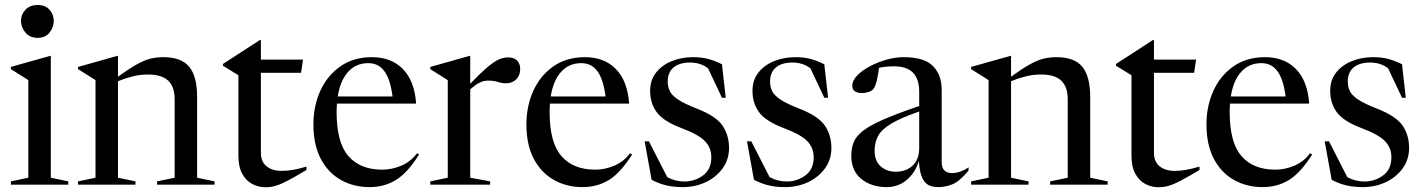

<svg xmlns="http://www.w3.org/2000/svg" viewBox="-20 -756 5828 786"><path d="M134 -601Q102.5 -601 84.2 -622.5Q66 -644 66 -670.5Q66 -697 84.2 -716.2Q102.5 -735.5 134 -735.5Q165.5 -735.5 182.8 -716.2Q200 -697 200 -670.5Q200 -644 182.8 -622.5Q165.5 -601 134 -601ZM188 -527.5V-28.5L259.5 -13.5V0H24.5V-13.5L96 -28.5V-428L24.5 -473V-482L186 -527.5Z M623 -13.5 695 -28.5V-350Q695 -400.5 668.5 -425.8Q642 -451 585.5 -451Q551 -451 518.8 -442.2Q486.5 -433.5 463 -423.5V-28.5L534.5 -13.5V0H299.5V-13.5L371 -28.5V-428L299.5 -473V-482L461 -527.5H463V-442Q508.5 -475 539.5 -492.2Q570.5 -509.5 595.5 -515.8Q620.5 -522 648.5 -522Q722 -522 754.5 -482.8Q787 -443.5 787 -358.5V-28.5L858.5 -13.5V0H623Z M1048 -131Q1048 -94 1071.2 -75.2Q1094.5 -56.5 1132.5 -56.5Q1154.5 -56.5 1178.5 -60.5Q1202.5 -64.5 1234.5 -74V-60Q1188 -32.5 1159.2 -17.2Q1130.5 -2 1110 4.2Q1089.5 10.5 1067 10.5Q1038.5 10.5 1013.2 -2.5Q988 -15.5 972 -44Q956 -72.5 956 -119V-448L892.5 -487V-494L1043.5 -592H1048V-512H1220.5L1212.5 -458H1048Z M1502.5 -522Q1581.5 -522 1629.2 -473.5Q1677 -425 1683.5 -332H1359.5Q1358 -315.5 1358 -297.5Q1358 -172 1406.5 -116.8Q1455 -61.5 1544 -61.5Q1585.5 -61.5 1624 -78.2Q1662.5 -95 1687.5 -129L1695.5 -123.5Q1649 -49 1601.2 -19.5Q1553.5 10 1493 10Q1428 10 1375.8 -19.2Q1323.5 -48.5 1293.2 -105.8Q1263 -163 1263 -247Q1263 -321.5 1291.2 -384Q1319.5 -446.5 1373.2 -484.2Q1427 -522 1502.5 -522ZM1487.5 -497.5Q1437.5 -497.5 1405.2 -462Q1373 -426.5 1362.5 -361H1587Q1578 -431 1553.8 -464.2Q1529.5 -497.5 1487.5 -497.5Z M2061.5 -521Q2083.5 -521 2096.5 -508.5Q2109.5 -496 2109.5 -474Q2109.5 -447.5 2093.2 -431.2Q2077 -415 2052 -415Q2035 -415 2018.2 -420.5Q2001.5 -426 1978 -426Q1958 -426 1940.5 -416.2Q1923 -406.5 1905 -390.5V-28.5L1986.5 -13.5V0H1741.5V-13.5L1813 -28.5V-428L1741.5 -473V-482L1903 -527.5H1905V-413Q1953 -463 1981.2 -485.8Q2009.5 -508.5 2027.2 -514.8Q2045 -521 2061.5 -521Z M2374.5 -522Q2453.5 -522 2501.2 -473.5Q2549 -425 2555.5 -332H2231.5Q2230 -315.5 2230 -297.5Q2230 -172 2278.5 -116.8Q2327 -61.5 2416 -61.5Q2457.5 -61.5 2496 -78.2Q2534.5 -95 2559.5 -129L2567.5 -123.5Q2521 -49 2473.2 -19.5Q2425.5 10 2365 10Q2300 10 2247.8 -19.2Q2195.5 -48.5 2165.2 -105.8Q2135 -163 2135 -247Q2135 -321.5 2163.2 -384Q2191.5 -446.5 2245.2 -484.2Q2299 -522 2374.5 -522ZM2359.5 -497.5Q2309.5 -497.5 2277.2 -462Q2245 -426.5 2234.5 -361H2459Q2450 -431 2425.8 -464.2Q2401.5 -497.5 2359.5 -497.5Z M2817.5 -522Q2851.5 -522 2879 -514.8Q2906.5 -507.5 2935.5 -493L2951 -356H2935.5L2878.5 -476.5Q2847.5 -500 2805 -500Q2761.5 -500 2737.5 -480Q2713.5 -460 2713.5 -422Q2713.5 -401.5 2721.5 -384Q2729.5 -366.5 2754.8 -349.2Q2780 -332 2832.5 -311.5Q2911 -281 2937.8 -241.8Q2964.5 -202.5 2964.5 -150.5Q2964.5 -103 2938.2 -66.8Q2912 -30.5 2869 -10.2Q2826 10 2774.5 10Q2736.5 10 2706 2.5Q2675.5 -5 2647.5 -20L2619 -177.5H2636.5L2711.5 -31Q2744 -13 2782 -13Q2824 -13 2858 -37.8Q2892 -62.5 2892 -112.5Q2892 -150.5 2866.2 -177.8Q2840.5 -205 2767.5 -232.5Q2695 -260 2668.2 -297Q2641.5 -334 2641.5 -384Q2641.5 -428.5 2666 -459.2Q2690.5 -490 2730.5 -506Q2770.5 -522 2817.5 -522Z M3236.5 -522Q3270.5 -522 3298 -514.8Q3325.5 -507.5 3354.5 -493L3370 -356H3354.5L3297.5 -476.5Q3266.5 -500 3224 -500Q3180.5 -500 3156.5 -480Q3132.5 -460 3132.5 -422Q3132.5 -401.5 3140.5 -384Q3148.5 -366.5 3173.8 -349.2Q3199 -332 3251.5 -311.5Q3330 -281 3356.8 -241.8Q3383.5 -202.5 3383.5 -150.5Q3383.5 -103 3357.2 -66.8Q3331 -30.5 3288 -10.2Q3245 10 3193.5 10Q3155.5 10 3125 2.5Q3094.5 -5 3066.5 -20L3038 -177.5H3055.5L3130.5 -31Q3163 -13 3201 -13Q3243 -13 3277 -37.8Q3311 -62.5 3311 -112.5Q3311 -150.5 3285.2 -177.8Q3259.5 -205 3186.5 -232.5Q3114 -260 3087.2 -297Q3060.5 -334 3060.5 -384Q3060.5 -428.5 3085 -459.2Q3109.5 -490 3149.5 -506Q3189.5 -522 3236.5 -522Z M3945 -57.5Q3908 -13.5 3879.5 -1.8Q3851 10 3821 10Q3777.5 10 3760.8 -18Q3744 -46 3741.5 -97Q3728 -50.5 3692.8 -20.2Q3657.5 10 3610 10Q3548 10 3506.5 -23Q3465 -56 3465 -119Q3465 -150.5 3475.2 -175Q3485.5 -199.5 3514.2 -221.5Q3543 -243.5 3598.2 -267.5Q3653.5 -291.5 3743 -322V-380Q3743 -484.5 3641 -484.5Q3606.5 -484.5 3578.5 -478.5Q3575.5 -452.5 3569.8 -427.8Q3564 -403 3555.5 -392Q3549 -384 3535.8 -379.5Q3522.5 -375 3508.5 -375Q3490.5 -375 3479.8 -382.2Q3469 -389.5 3469 -405Q3469 -426 3489 -446.8Q3509 -467.5 3540.8 -484.5Q3572.5 -501.5 3609.2 -511.8Q3646 -522 3679.5 -522Q3764 -522 3799.5 -485.5Q3835 -449 3835 -389.5V-93Q3835 -68.5 3846.5 -58Q3858 -47.5 3876.5 -47.5Q3911 -47.5 3945 -71ZM3560.5 -139.5Q3560.5 -96.5 3585.5 -74.8Q3610.5 -53 3646.5 -53Q3689.5 -53 3716.2 -78.2Q3743 -103.5 3743 -150.5V-299.5Q3666 -273 3626.8 -248.8Q3587.5 -224.5 3574 -198.2Q3560.5 -172 3560.5 -139.5Z M4279 -13.5 4351 -28.5V-350Q4351 -400.5 4324.5 -425.8Q4298 -451 4241.5 -451Q4207 -451 4174.8 -442.2Q4142.5 -433.5 4119 -423.5V-28.5L4190.5 -13.5V0H3955.5V-13.5L4027 -28.5V-428L3955.5 -473V-482L4117 -527.5H4119V-442Q4164.5 -475 4195.5 -492.2Q4226.5 -509.5 4251.5 -515.8Q4276.5 -522 4304.5 -522Q4378 -522 4410.5 -482.8Q4443 -443.5 4443 -358.5V-28.5L4514.5 -13.5V0H4279Z M4704 -131Q4704 -94 4727.2 -75.2Q4750.5 -56.5 4788.5 -56.5Q4810.5 -56.5 4834.5 -60.5Q4858.5 -64.5 4890.5 -74V-60Q4844 -32.5 4815.2 -17.2Q4786.5 -2 4766 4.2Q4745.5 10.5 4723 10.5Q4694.5 10.5 4669.2 -2.5Q4644 -15.5 4628 -44Q4612 -72.5 4612 -119V-448L4548.5 -487V-494L4699.5 -592H4704V-512H4876.5L4868.5 -458H4704Z M5158.5 -522Q5237.5 -522 5285.2 -473.5Q5333 -425 5339.5 -332H5015.5Q5014 -315.5 5014 -297.5Q5014 -172 5062.5 -116.8Q5111 -61.5 5200 -61.5Q5241.5 -61.5 5280 -78.2Q5318.5 -95 5343.5 -129L5351.5 -123.5Q5305 -49 5257.2 -19.5Q5209.5 10 5149 10Q5084 10 5031.8 -19.2Q4979.5 -48.5 4949.2 -105.8Q4919 -163 4919 -247Q4919 -321.5 4947.2 -384Q4975.5 -446.5 5029.2 -484.2Q5083 -522 5158.5 -522ZM5143.5 -497.5Q5093.5 -497.5 5061.2 -462Q5029 -426.5 5018.5 -361H5243Q5234 -431 5209.8 -464.2Q5185.5 -497.5 5143.5 -497.5Z M5601.5 -522Q5635.5 -522 5663 -514.8Q5690.5 -507.5 5719.5 -493L5735 -356H5719.5L5662.5 -476.5Q5631.5 -500 5589 -500Q5545.5 -500 5521.5 -480Q5497.5 -460 5497.5 -422Q5497.5 -401.5 5505.5 -384Q5513.5 -366.5 5538.8 -349.2Q5564 -332 5616.5 -311.5Q5695 -281 5721.8 -241.8Q5748.5 -202.5 5748.5 -150.5Q5748.5 -103 5722.2 -66.8Q5696 -30.5 5653 -10.2Q5610 10 5558.5 10Q5520.5 10 5490 2.5Q5459.5 -5 5431.5 -20L5403 -177.5H5420.5L5495.5 -31Q5528 -13 5566 -13Q5608 -13 5642 -37.8Q5676 -62.5 5676 -112.5Q5676 -150.5 5650.2 -177.8Q5624.5 -205 5551.5 -232.5Q5479 -260 5452.2 -297Q5425.5 -334 5425.5 -384Q5425.5 -428.5 5450 -459.2Q5474.5 -490 5514.5 -506Q5554.5 -522 5601.5 -522Z"/></svg>

Font: Newsreader 72pt
Style: Regular
Weight: 400
Designer: Hugues Gentile
Foundry: Production Type
Version: Version 1.003; ttfautohint (v1.8.3)